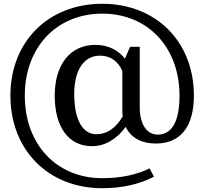

<svg xmlns="http://www.w3.org/2000/svg" viewBox="-20 -735 1079 1014"><path d="M803 23C933 23 1004 -66 1004 -230C1004 -515 804 -715 520 -715C235 -715 35 -515 35 -230C35 57 235 259 520 259C628 259 721 236 793 198L770 154C705 187 620 206 520 206C279 206 111 28 111 -230C111 -485 279 -663 520 -663C761 -663 928 -485 928 -230C928 -94 888 -24 813 -24C758 -24 718 -74 718 -170V-488H667L640 -425C603 -472 549 -498 483 -498C351 -498 269 -394 269 -230C269 -60 345 37 466 37C536 37 597 -1 644 -65C671 -7 728 23 803 23ZM372 -238C372 -370 426 -441 508 -441C562 -441 603 -413 626 -360V-152C626 -141 627 -130 628 -120C592 -59 545 -26 489 -26C418 -26 372 -100 372 -238Z"/></svg>

Font: LT Superior Serif Medium
Style: Regular
Weight: 500
Designer: Daniel Lyons
Foundry: LyonsType
Version: Version 2.120;FEAKit 1.0